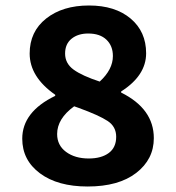

<svg xmlns="http://www.w3.org/2000/svg" viewBox="-20 -667 640 699"><path d="M299 12Q190 12 125.5 -36Q61 -84 61 -162Q61 -260 181 -318V-322Q88 -387 88 -472Q88 -552 148 -599.5Q208 -647 304 -647Q399 -647 455.5 -599.5Q512 -552 512 -473Q512 -392 421 -334V-330Q540 -271 540 -164Q540 -87 476 -37.5Q412 12 299 12ZM343 -370Q391 -414 391 -463Q391 -500 367.5 -522.5Q344 -545 301 -545Q264 -545 240.5 -526Q217 -507 217 -472Q217 -436 248 -413.5Q279 -391 343 -370ZM303 -90Q349 -90 376 -110Q403 -130 403 -169Q403 -206 372 -226.5Q341 -247 267 -274Q256 -278 250 -280Q188 -235 188 -179Q188 -138 220.5 -114Q253 -90 303 -90Z"/></svg>

Font: TypoPRO Source Code Pro
Style: Bold
Weight: 700
Monospace: yes
Designer: Paul D. Hunt, Teo Tuominen
Foundry: Adobe Systems Incorporated
Version: Version 2.010;PS 1.0;hotconv 1.0.84;makeotf.lib2.5.63406